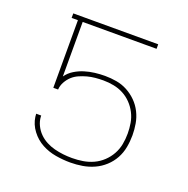

<svg xmlns="http://www.w3.org/2000/svg" viewBox="-101 -615 702 718"><g transform="rotate(20 250.0 -256.0)"><path d="M252 8Q223 8 193.5 3Q164 -2 138 -16Q112 -30 93.5 -54.5Q75 -79 71 -108L70 -120H90V-116Q91 -98 99 -81.5Q107 -65 119.5 -52.5Q132 -40 148 -31.5Q164 -23 181.5 -18.5Q199 -14 216.5 -12Q234 -10 252 -10Q274 -10 295.5 -13.5Q317 -17 336.5 -26Q356 -35 372 -50Q388 -65 398.5 -84Q409 -103 413 -124Q417 -145 417 -167Q417 -188 413.5 -208.5Q410 -229 400.5 -247.5Q391 -266 376.5 -281Q362 -296 344 -305.5Q326 -315 305.5 -319Q285 -323 264 -323Q248 -323 232 -321.5Q216 -320 201 -316Q186 -312 171 -305.5Q156 -299 144.5 -288.5Q133 -278 125 -263.5Q117 -249 116 -233H97V-502H72V-520H410V-502H116V-285Q128 -302 146 -313Q164 -324 183.5 -330Q203 -336 223.5 -338.5Q244 -341 264 -341Q287 -341 310 -337Q333 -333 353.5 -322Q374 -311 390.5 -294.5Q407 -278 417.5 -257Q428 -236 432 -213Q436 -190 436 -167Q436 -143 431.5 -119Q427 -95 415.5 -74Q404 -53 386 -36.5Q368 -20 346 -10Q324 0 300 4Q276 8 252 8Z"/></g></svg>

Font: Iosevka SS04 Thin
Style: Regular
Weight: 100
Monospace: yes
Designer: Belleve Invis
Foundry: Belleve Invis
Version: Version 19.0.0; ttfautohint (v1.8.4)